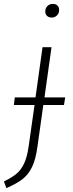

<svg xmlns="http://www.w3.org/2000/svg" viewBox="-55 -764 372 984"><path d="M273 -226H167L137 -13Q128 54 109 92.5Q90 131 60.5 154Q31 177 -22 200L-35 166Q6 146 29.5 126.5Q53 107 68.5 74Q84 41 92 -15L122 -226H16L21 -265H127L163 -522H209L173 -265H279ZM177 -705Q177 -722 188 -733Q199 -744 216 -744Q231 -744 239.5 -735.5Q248 -727 248 -713Q248 -696 237 -685Q226 -674 210 -674Q195 -674 186 -682.5Q177 -691 177 -705Z"/></svg>

Font: Fira Sans ExtraLight
Style: Italic
Weight: 275
Italic angle: -8°
Designer: Carrois Corporate & Edenspiekermann AG
Foundry: Carrois Corporate GbR & Edenspiekermann AG
Version: Version 4.203